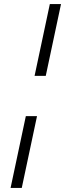

<svg xmlns="http://www.w3.org/2000/svg" viewBox="-20 -763 327 944"><path d="M150 -390 225 -743H280L205 -390ZM32 161 107 -192H162L87 161Z"/></svg>

Font: Saira SemiExpanded Light
Style: Italic
Weight: 300
Width: 6
Italic angle: -12°
Designer: Hector Gatti with collaboration of the Omnibus-Type team
Foundry: Omnibus-Type
Version: Version 1.101